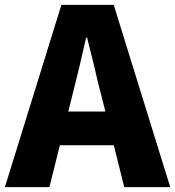

<svg xmlns="http://www.w3.org/2000/svg" viewBox="-28 -765 716 785"><path d="M223 -745H437L668 0H480L387 -372Q370 -435 358 -491L328 -611H324Q300 -502 267 -372L174 0H-8ZM149 -309H509V-171H149Z"/></svg>

Font: Merged Yaku Han JP Black
Style: Regular
Weight: 900
Designer: Ryoko NISHIZUKA 西塚涼子 (kana, bopomofo & ideographs); Paul D. Hunt (Latin, Greek & Cyrillic); Sandoll Communications 산돌커뮤니
Foundry: Adobe
Version: Version 2.004